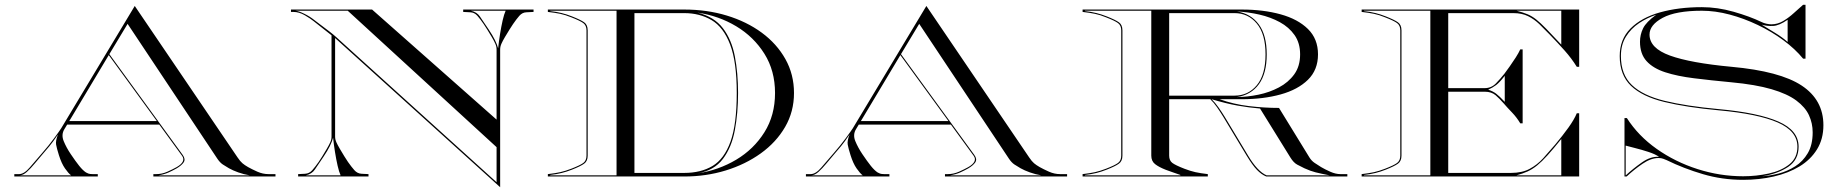

<svg xmlns="http://www.w3.org/2000/svg" viewBox="-20 -740 7695 805"><path d="M40 -10H60Q81 -10 104.8 -38Q128.5 -66 156.5 -98Q184.5 -130 206.5 -159.8Q228.5 -189.5 236.5 -202L545 -715L976 -80Q987 -63.5 996.5 -55.5Q1006 -47.5 1020 -39.5Q1036 -30.5 1059 -20.2Q1082 -10 1106 -10H1135V0H623V-10H635Q659 -10 682 -20.2Q705 -30.5 721 -39.5Q760.5 -62.5 743.5 -86.5L648 -217.5H261.5L250 -198.5Q236 -175.5 247 -148.5Q258 -121.5 276.5 -94Q297 -63.5 312.2 -44.5Q327.5 -25.5 340.5 -17Q344.5 -14.5 350.8 -12.2Q357 -10 368 -10H390V0H40ZM515 -640 438.5 -513 746 -90.5Q759 -72.5 750 -59.2Q741 -46 720.5 -34Q704.5 -25 686.8 -17Q669 -9 645 -5H1026Q1002 -9 979 -17.2Q956 -25.5 940 -34.5Q926 -42.5 914 -50.5Q902 -58.5 891 -75ZM270.5 -232.5H637.5L436 -509ZM223 -176Q215 -164.5 202.8 -147.2Q190.5 -130 162.5 -98Q144 -76.5 126.2 -55Q108.5 -33.5 92.5 -19.2Q76.5 -5 62.5 -5H278Q267 -13 252.5 -33.8Q238 -54.5 227 -89.5Q218 -118 215.2 -133.8Q212.5 -149.5 223 -176Z M1200 -690V-700H1540L2062 -238.5V-532.5Q2062 -545 2056.5 -557Q2051.5 -568.5 2042 -584.5Q2032.5 -600.5 2023 -615.8Q2013.5 -631 2008 -639Q1994 -659.5 1981.5 -673.8Q1969 -688 1951.5 -688.5L1922 -690V-700H2217V-690L2187.5 -688.5Q2170 -688 2157.5 -673.8Q2145 -659.5 2131 -639Q2125.5 -631 2116 -615.8Q2106.5 -600.5 2097 -584.5Q2087.5 -568.5 2082.5 -557Q2077 -545 2077 -532.5V45L1385 -580.5V-167.5Q1385 -155 1390.5 -143Q1395.5 -132 1405 -115.8Q1414.5 -99.5 1424 -84.2Q1433.5 -69 1439 -61Q1453 -41 1465.5 -26.8Q1478 -12.5 1495.5 -11.5L1525 -10V0H1230V-10L1259.5 -11.5Q1277 -12.5 1289.5 -26.8Q1302 -41 1316 -61Q1321.5 -69 1331 -84.2Q1340.5 -99.5 1350 -115.8Q1359.5 -132 1364.5 -143Q1370 -155 1370 -167.5V-592L1296 -650.5Q1282 -662 1258 -676Q1234 -690 1210 -690ZM2062 24V-123L1438 -695H1218Q1232 -694 1255.5 -682.5Q1279 -671 1296.5 -657Q1308 -648 1325.5 -635Q1343 -622 1360.2 -608.8Q1377.5 -595.5 1388.5 -585.5ZM2068.5 -537.5Q2071.5 -566 2076.5 -597.2Q2081.5 -628.5 2087.5 -654.8Q2093.5 -681 2100 -695H1954.5Q1979.5 -689.5 1992 -671Q2004.5 -652.5 2028.5 -617Q2045 -592.5 2054.8 -572.8Q2064.5 -553 2068.5 -537.5ZM1376.5 -162.5Q1372.5 -147 1362.8 -127.2Q1353 -107.5 1336.5 -83Q1312.5 -47.5 1300 -29Q1287.5 -10.5 1262.5 -5H1408Q1401.5 -19 1395.5 -45.2Q1389.5 -71.5 1384.5 -102.8Q1379.5 -134 1376.5 -162.5Z M2277 -690V-700H2849Q2944 -700 3027.2 -674.8Q3110.5 -649.5 3173.8 -603Q3237 -556.5 3273 -492.2Q3309 -428 3309 -350Q3309 -272 3271.8 -207.8Q3234.5 -143.5 3169.8 -97Q3105 -50.5 3022.5 -25.2Q2940 0 2849 0H2277V-10Q2307.5 -13.5 2329 -18.2Q2350.5 -23 2375 -32.5Q2412.5 -47 2425.8 -57Q2439 -67 2439 -87.5V-612.5Q2439 -633 2425.8 -643Q2412.5 -653 2375 -667.5Q2350.5 -677.5 2329 -682Q2307.5 -686.5 2277 -690ZM2287 -693.5Q2314 -690.5 2335 -685.2Q2356 -680 2377.5 -671.5Q2414.5 -657 2429.2 -646.5Q2444 -636 2444 -612.5V-87.5Q2444 -64.5 2429.2 -53.8Q2414.5 -43 2377.5 -28.5Q2356 -20 2335 -14.8Q2314 -9.5 2287 -6.5V-5H2565V-695H2287ZM3074.5 -350Q3074.5 -266.5 3061 -194.2Q3047.5 -122 3010.8 -73.5Q2974 -25 2904.5 -13Q2993 -26.5 3066.8 -70.5Q3140.5 -114.5 3185 -185.5Q3229.5 -256.5 3229.5 -350Q3229.5 -443.5 3185 -514.5Q3140.5 -585.5 3066.8 -629.8Q2993 -674 2904.5 -687Q2974 -670 3010.8 -622Q3047.5 -574 3061 -503.8Q3074.5 -433.5 3074.5 -350ZM2640 -15H2849Q2918.5 -15 2967.5 -44.2Q3016.5 -73.5 3042.8 -146.2Q3069 -219 3069 -350Q3069 -481 3041 -553.8Q3013 -626.5 2963.2 -655.8Q2913.5 -685 2849 -685H2640Z M3359 -10H3379Q3400 -10 3423.8 -38Q3447.5 -66 3475.5 -98Q3503.5 -130 3525.5 -159.8Q3547.5 -189.5 3555.5 -202L3864 -715L4295 -80Q4306 -63.5 4315.5 -55.5Q4325 -47.5 4339 -39.5Q4355 -30.5 4378 -20.2Q4401 -10 4425 -10H4454V0H3942V-10H3954Q3978 -10 4001 -20.2Q4024 -30.5 4040 -39.5Q4079.5 -62.5 4062.5 -86.5L3967 -217.5H3580.5L3569 -198.5Q3555 -175.5 3566 -148.5Q3577 -121.5 3595.5 -94Q3616 -63.5 3631.2 -44.5Q3646.5 -25.5 3659.5 -17Q3663.5 -14.5 3669.8 -12.2Q3676 -10 3687 -10H3709V0H3359ZM3834 -640 3757.5 -513 4065 -90.5Q4078 -72.5 4069 -59.2Q4060 -46 4039.5 -34Q4023.5 -25 4005.8 -17Q3988 -9 3964 -5H4345Q4321 -9 4298 -17.2Q4275 -25.5 4259 -34.5Q4245 -42.5 4233 -50.5Q4221 -58.5 4210 -75ZM3589.5 -232.5H3956.5L3755 -509ZM3542 -176Q3534 -164.5 3521.8 -147.2Q3509.5 -130 3481.5 -98Q3463 -76.5 3445.2 -55Q3427.5 -33.5 3411.5 -19.2Q3395.5 -5 3381.5 -5H3597Q3586 -13 3571.5 -33.8Q3557 -54.5 3546 -89.5Q3537 -118 3534.2 -133.8Q3531.5 -149.5 3542 -176Z M5044 -10V0H4519V-10Q4549.5 -13.5 4571 -18.2Q4592.5 -23 4617 -32.5Q4654.5 -47 4667.8 -57Q4681 -67 4681 -87.5V-612.5Q4681 -633 4667.8 -643Q4654.5 -653 4617 -667.5Q4592.5 -677.5 4571 -682Q4549.5 -686.5 4519 -690V-700H5186Q5276.5 -700 5349 -680Q5421.5 -660 5463.8 -618.5Q5506 -577 5506 -512Q5506 -447 5463.8 -405.5Q5421.5 -364 5349 -344Q5276.5 -324 5186 -324H5093.5Q5152 -303 5216 -295.2Q5280 -287.5 5342.5 -287.5L5470 -80Q5478.5 -66 5491.8 -57Q5505 -48 5519 -39.5Q5535 -30 5557.5 -20Q5580 -10 5600 -10H5629V0H5289Q5268.5 -8.5 5250 -27.8Q5231.5 -47 5207.5 -86.5L5109 -250Q5096.5 -270.5 5082.8 -290.2Q5069 -310 5054.5 -324H4882V-87.5Q4882 -67 4895.2 -57Q4908.5 -47 4946 -32.5Q4970.5 -23 4992 -18.2Q5013.5 -13.5 5044 -10ZM5431 -512Q5431 -559.5 5407.8 -592.8Q5384.5 -626 5346 -647Q5307.5 -668 5260.5 -678.8Q5213.5 -689.5 5166 -692Q5224 -683 5257.5 -638Q5291 -593 5291 -512Q5291 -432 5258.2 -387Q5225.5 -342 5166 -333Q5210 -333.5 5256.2 -343Q5302.5 -352.5 5342.2 -373.5Q5382 -394.5 5406.5 -428.5Q5431 -462.5 5431 -512ZM4882 -685V-339H5156Q5213 -339 5249.5 -382.8Q5286 -426.5 5286 -512Q5286 -597.5 5249.5 -641.2Q5213 -685 5156 -685ZM5060 -324Q5074.5 -310 5088.5 -290.2Q5102.5 -270.5 5115 -250L5213.5 -86.5Q5252.5 -21.5 5290 -5H5554Q5517.5 -12 5495.8 -17.5Q5474 -23 5449 -34.5Q5434 -41.5 5418.8 -49.8Q5403.5 -58 5390 -80L5263 -285Q5219 -288.5 5169.2 -297.2Q5119.5 -306 5060 -324ZM4929 -6.5Q4909.5 -13.5 4896 -18Q4882.5 -22.5 4868 -28Q4838.5 -39.5 4822.8 -52Q4807 -64.5 4807 -87.5V-695H4529V-693.5Q4556 -690.5 4577 -685.2Q4598 -680 4619.5 -671.5Q4656.5 -657 4671.2 -646.5Q4686 -636 4686 -612.5V-87.5Q4686 -64.5 4671.2 -53.8Q4656.5 -43 4619.5 -28.5Q4598 -20 4577 -14.8Q4556 -9.5 4529 -6.5V-5H4929Z M5689 -690V-700H6601V-460H6591Q6569 -495.5 6540.2 -527.8Q6511.5 -560 6478 -594.5Q6455.5 -618 6434 -638.8Q6412.5 -659.5 6386.8 -672.2Q6361 -685 6325 -685H6052V-370.5H6205Q6232.5 -370.5 6251.8 -390.2Q6271 -410 6288 -431.5Q6297 -443.5 6310 -461.8Q6323 -480 6335.2 -499.2Q6347.5 -518.5 6354 -533H6364V-223H6354Q6339 -248 6320 -267.8Q6301 -287.5 6284 -307Q6268 -325.5 6250.8 -340.5Q6233.5 -355.5 6205 -355.5H6052V-15H6315Q6361.5 -15 6393.2 -32Q6425 -49 6449.8 -76.2Q6474.5 -103.5 6500.5 -134Q6532 -171.5 6556 -205Q6580 -238.5 6591 -265H6601V0H5689V-10Q5719.5 -13.5 5741 -18.2Q5762.5 -23 5787 -32.5Q5824.5 -47 5837.8 -57Q5851 -67 5851 -87.5V-612.5Q5851 -633 5837.8 -643Q5824.5 -653 5787 -667.5Q5762.5 -677.5 5741 -682Q5719.5 -686.5 5689 -690ZM6338.5 -695Q6366 -688 6384.5 -680.2Q6403 -672.5 6420.8 -658.5Q6438.5 -644.5 6462.8 -619.5Q6487 -594.5 6526 -553V-695ZM5699 -693.5Q5726 -690.5 5747 -685.2Q5768 -680 5789.5 -671.5Q5826.5 -657 5841.2 -646.5Q5856 -636 5856 -612.5V-87.5Q5856 -64.5 5841.2 -53.8Q5826.5 -43 5789.5 -28.5Q5768 -20 5747 -14.8Q5726 -9.5 5699 -6.5V-5H5977V-695H5699ZM6219.5 -364Q6239.5 -357.5 6253 -347.2Q6266.5 -337 6289 -313V-422Q6267.5 -394.5 6253 -383.5Q6238.5 -372.5 6219.5 -364ZM6338.5 -5H6526V-157Q6492.5 -115.5 6468.5 -89Q6444.5 -62.5 6424.8 -46.5Q6405 -30.5 6384.8 -21.2Q6364.5 -12 6338.5 -5Z M7540 -720H7550V-494H7540Q7506.5 -535 7457.2 -571.2Q7408 -607.5 7350 -635.2Q7292 -663 7231.8 -679Q7171.5 -695 7115.5 -695Q7006 -695 6951 -665.2Q6896 -635.5 6896 -595Q6896 -538 6981.8 -507Q7067.5 -476 7239 -460Q7443 -441.5 7534 -381.2Q7625 -321 7625 -215Q7625 -157 7598.2 -113.8Q7571.5 -70.5 7524.8 -42.2Q7478 -14 7417.2 0Q7356.5 14 7288.5 14Q7200.5 14 7120 -9.8Q7039.5 -33.5 6968 -68.5Q6962.5 -71 6953.8 -74.2Q6945 -77.5 6934 -77.5Q6902 -77.5 6866.5 -53.2Q6831 -29 6800 0H6791V-245H6801Q6848.5 -170.5 6926 -115.8Q7003.5 -61 7097.5 -31Q7191.5 -1 7288.5 -1Q7344 -1 7396.2 -12.5Q7448.5 -24 7482.2 -51Q7516 -78 7516 -125Q7516 -190.5 7433.5 -226.5Q7351 -262.5 7186 -277.5Q7050.5 -290 6958 -312.5Q6865.5 -335 6818.2 -380.2Q6771 -425.5 6771 -505Q6771 -575 6816.2 -620.5Q6861.5 -666 6939.5 -688Q7017.5 -710 7115.5 -710Q7180.5 -710 7248.2 -690.8Q7316 -671.5 7366 -647.5Q7375 -643 7386.5 -640.5Q7398 -638 7406.5 -638Q7433 -638 7456.5 -652Q7480 -666 7501 -685.2Q7522 -704.5 7540 -720ZM6924 -678Q6886 -665.5 6852.2 -643Q6818.5 -620.5 6797.2 -586.5Q6776 -552.5 6776 -505Q6776 -427.5 6822 -383.5Q6868 -339.5 6959.2 -317.2Q7050.5 -295 7186 -282.5Q7351 -267.5 7436 -230.5Q7521 -193.5 7521 -125Q7521 -69.5 7477 -40.2Q7433 -11 7368.5 -1Q7401 -3 7437.5 -12.5Q7474 -22 7506.5 -42.5Q7539 -63 7559.5 -97.8Q7580 -132.5 7580 -185Q7580 -223 7564.5 -256.8Q7549 -290.5 7511.5 -318.5Q7474 -346.5 7407.5 -366Q7341 -385.5 7239 -395Q7153.5 -403 7083 -411.8Q7012.5 -420.5 6961.8 -437Q6911 -453.5 6883.5 -483.8Q6856 -514 6856 -565Q6856 -594.5 6869 -621.2Q6882 -648 6924 -678ZM7366.5 -636.5Q7392.5 -620.5 7422.5 -602.2Q7452.5 -584 7475 -564V-657Q7439.5 -632.5 7414.2 -631.2Q7389 -630 7366.5 -636.5ZM6936 -82.5Q6919.5 -94 6891 -103.2Q6862.5 -112.5 6835.5 -119.2Q6808.5 -126 6796 -129.5V-4.5Q6827.5 -33.5 6864.2 -59.2Q6901 -85 6936 -82.5Z"/></svg>

Font: Engraving Unshaded CC
Style: Bold
Weight: 700
Designer: indestructible type*
Foundry: Cowboy Collective
Version: Version 1.000